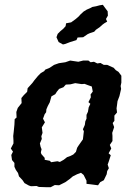

<svg xmlns="http://www.w3.org/2000/svg" viewBox="-20 -766 555 799"><path d="M191 13H173L142 12L132 8L109 9L100 6L82 -4L74 -16L59 -32L55 -46L46 -59L40 -72V-88L30 -100L27 -121L34 -135L25 -148L36 -169V-181L35 -200L37 -217L40 -247L41 -270L49 -277L48 -300L54 -317L70 -337L69 -358L79 -370L93 -384L95 -399L106 -411L115 -421L123 -432L138 -450L150 -462L164 -470L168 -476L187 -484L205 -496L225 -503L252 -507L272 -514L306 -509L326 -514H348L357 -507L371 -509L385 -502L398 -504L412 -496H426L453 -484L462 -474L473 -467L485 -451V-422L482 -408L484 -396L477 -366L469 -345L467 -329L465 -315L467 -298L456 -285V-263L449 -254L455 -237L447 -213L448 -201V-179L437 -163L443 -148L432 -128L441 -120L433 -95L428 -81L433 -66L426 -54L424 -41L412 -16L397 -8L388 5L357 1L340 -1V-14L328 -38L317 -47L301 -41L283 -32L270 -21L252 -8L226 5L208 4ZM193 -91 219 -95 229 -92 245 -101 259 -112 273 -117 285 -123 296 -134 301 -151 306 -159 320 -179 325 -186 329 -220 325 -228 333 -246 335 -261 340 -272V-288L346 -301L349 -319L356 -334L348 -341L358 -361L357 -373L366 -385L362 -406L345 -412L332 -417L320 -416L293 -420L273 -415L254 -414L244 -403L226 -396L217 -385L210 -374L194 -365L187 -340L179 -325L173 -311L172 -299L166 -291L159 -272L167 -257L154 -236L157 -213L152 -199L154 -188L146 -169L149 -155L153 -145L150 -132L152 -125L166 -109V-101L187 -97ZM242 -581 224 -591 215 -611 220 -625 232 -637 243 -646 253 -657 255 -669 276 -673 294 -686 308 -698 314 -705 328 -718 341 -726 355 -732 364 -737 380 -740 395 -744 408 -746 419 -731 428 -719 429 -701 421 -687 426 -676 414 -669 406 -663 395 -653 379 -642 372 -634 354 -628 345 -624 326 -611 303 -610 298 -599 272 -591 251 -583Z"/></svg>

Font: Winky Rough Medium
Style: Italic
Weight: 500
Italic angle: -8.97852°
Designer: Simon Atzbach
Foundry: typofactur
Version: Version 1.206; ttfautohint (v1.8.4.7-5d5b)